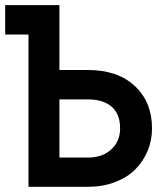

<svg xmlns="http://www.w3.org/2000/svg" viewBox="-40 -720 621 740"><path d="M189 -700.2V-450.2H298.8Q413.6 -450.2 479.7 -388.4Q545.9 -326.7 545.9 -225.1Q545.9 -178.7 528.8 -137.9Q511.7 -97.2 480.7 -66.4Q449.7 -35.6 402.6 -17.8Q355.5 0 298.8 0H69.8V-586.9H-20V-700.2ZM189 -112.8H299.8Q354.5 -112.8 388.7 -144Q422.9 -175.3 422.9 -225.1Q422.9 -281.2 389.9 -309.1Q356.9 -336.9 299.8 -336.9H189Z"/></svg>

Font: Cakra Normal
Style: Regular
Weight: 400
Designer: Lucia Kollert, Vojtech Kollert
Foundry: OoM Type
Version: Version 1.000;Glyphs 3.1.1 (3148)